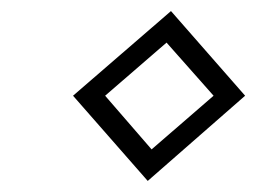

<svg xmlns="http://www.w3.org/2000/svg" viewBox="-20 -799 463 347"><path d="M170 -626 281 -722 366 -626 254 -529ZM112 -626 247 -472 423 -626 289 -779Z"/></svg>

Font: Stormblade
Style: Obl
Weight: 400
Designer: Mew Too
Foundry: Cannot Into Space Fonts
Version: Version 0.77